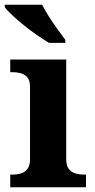

<svg xmlns="http://www.w3.org/2000/svg" viewBox="-26 -786 398 806"><path d="M17 0V-53H29Q44 -53 60.5 -57.5Q77 -62 88.5 -76Q100 -90 100 -118V-422Q100 -449 88 -462Q76 -475 59.5 -479Q43 -483 29 -483H17V-536H252V-118Q252 -90 263.5 -76Q275 -62 292 -57.5Q309 -53 323 -53H335V0ZM180 -606Q156 -620 128 -639.5Q100 -659 73 -681Q46 -703 24.5 -723Q3 -743 -6 -756V-766H151Q162 -744 179 -717Q196 -690 215 -664Q234 -638 248 -619V-606Z"/></svg>

Font: Noto Serif Toto
Style: Bold
Weight: 700
Designer: Monotype Design Team
Foundry: Monotype Imaging Inc.
Version: Version 2.001; ttfautohint (v1.8.4.7-5d5b)